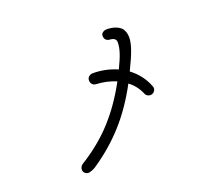

<svg xmlns="http://www.w3.org/2000/svg" viewBox="-117 -922 1234 1062"><g transform="rotate(-20 500.0 -391.0)"><path d="M735 -352Q735 -340 725.5 -331Q716 -322 704 -322Q695 -322 687 -327Q679 -332 676 -339Q655 -391 611 -424Q546 -302 465 -212Q384 -122 278 -51Q269 -45 255 -40Q241 -35 237 -35Q224 -35 215 -43Q206 -51 206 -64Q206 -72 210 -79.5Q214 -87 221 -92Q333 -161 413.5 -249Q494 -337 558 -456Q504 -479 439 -482Q428 -483 420 -492Q412 -501 412 -514Q412 -528 422 -536.5Q432 -545 445 -545Q520 -545 588 -515Q613 -566 623.5 -599Q634 -632 634 -659Q634 -672 624.5 -679.5Q615 -687 592 -688Q567 -694 567 -721Q567 -732 577 -739.5Q587 -747 600 -747Q653 -747 683 -720Q692 -712 697.5 -696Q703 -680 703 -663Q703 -635 689 -594Q675 -553 641 -484Q704 -437 732 -365Q735 -359 735 -352Z"/></g></svg>

Font: Tsukimi Rounded
Style: Regular
Weight: 400
Designer: Takashi Funayama
Foundry: Takashi Funayama
Version: Version 1.032; ttfautohint (v1.8.3)